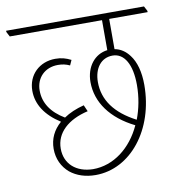

<svg xmlns="http://www.w3.org/2000/svg" viewBox="-92 -688 691 738"><g transform="rotate(-10 254.0 -319.0)"><path d="M223 -16C360 -16 467 -151 467 -325C467 -375 456 -416 435 -443C420 -463 401 -476 378 -480V-598H528V-603L518 -622H-20V-617L-10 -598H350V-481C300 -475 265 -431 265 -371C265 -292 315 -223 406 -178C368 -95 298 -40 217 -40C152 -41 108 -79 108 -139C108 -201 157 -245 235 -263L224 -288C193 -280 167 -269 145 -254C93 -285 67 -325 67 -373C67 -423 102 -458 153 -458C170 -458 184 -455 199 -448L208 -468C188 -478 171 -483 147 -483C85 -483 39 -439 39 -377C39 -324 69 -278 127 -241C97 -215 81 -182 81 -143C81 -104 97 -71 124 -48C150 -27 184 -16 223 -16ZM293 -366C293 -421 322 -457 366 -457C412 -457 439 -409 439 -330C439 -282 430 -237 415 -198C334 -240 293 -296 293 -366Z"/></g></svg>

Font: Noto Serif Devanagari Condensed Thin
Style: Regular
Weight: 100
Width: 3
Designer: Universal Thirst, Indian Type Foundry and the Monotype Design Team
Foundry: Monotype Imaging Inc.
Version: Version 2.004